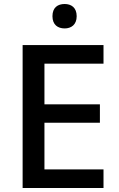

<svg xmlns="http://www.w3.org/2000/svg" viewBox="-20 -939 595 959"><path d="M303 -919C269 -919 242 -902 242 -858C242 -815 269 -797 303 -797C335 -797 363 -815 363 -858C363 -902 335 -919 303 -919ZM497 0V-93H202V-326H479V-418H202V-621H497V-714H93V0Z"/></svg>

Font: Noto Sans Canadian Aboriginal Medium
Style: Regular
Weight: 500
Designer: Monotype Design Team, Typotheque's Kevin King
Foundry: Monotype Imaging Inc.
Version: Version 2.004